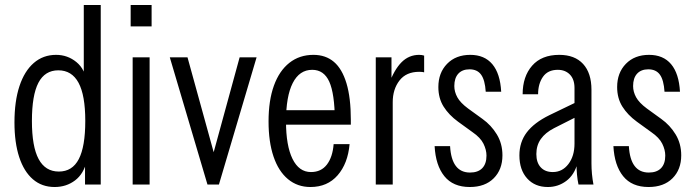

<svg xmlns="http://www.w3.org/2000/svg" viewBox="-20 -740 2778 770"><path d="M321 0V-103L328 -95Q316 -43 281 -16.5Q246 10 199 10Q148 10 112 -21Q76 -52 57 -110Q38 -168 38 -249Q38 -334 58 -394.5Q78 -455 115.5 -487.5Q153 -520 205 -520Q251 -520 286.5 -491Q322 -462 329 -406L316 -399V-720H384V0ZM216 -52Q270 -52 296 -102Q322 -152 322 -255Q322 -358 295 -408Q268 -458 214 -458Q160 -458 134 -408Q108 -358 108 -255Q108 -152 135 -102Q162 -52 216 -52Z M512 0V-510H580V0ZM504 -634V-720H588V-634Z M812 0 661 -510H732L852 -75H822L941 -510H1009L858 0Z M1225 10Q1173 10 1135 -21.5Q1097 -53 1077 -112Q1057 -171 1057 -253Q1057 -337 1078.5 -396.5Q1100 -456 1140.5 -488Q1181 -520 1237 -520Q1286 -520 1319 -492Q1352 -464 1369.5 -406Q1387 -348 1387 -259Q1387 -255 1387 -250Q1387 -245 1387 -240H1102V-298H1351L1323 -258Q1322 -365 1300.5 -412.5Q1279 -460 1232 -460Q1181 -460 1154 -407Q1127 -354 1127 -253Q1127 -156 1153 -103Q1179 -50 1227 -50Q1268 -50 1291 -80Q1314 -110 1318 -162H1382Q1375 -84 1334 -37Q1293 10 1225 10Z M1487 0V-510H1550V-404H1555V0ZM1555 -330 1539 -401Q1561 -461 1590.5 -490.5Q1620 -520 1661 -520Q1672 -520 1681 -517V-450Q1678 -451 1672.5 -451.5Q1667 -452 1661 -452Q1609 -452 1582 -417Q1555 -382 1555 -330Z M1864 10Q1797 10 1762 -33.5Q1727 -77 1723 -154H1785Q1788 -101 1808 -74.5Q1828 -48 1865 -48Q1897 -48 1914 -65.5Q1931 -83 1931 -116Q1931 -139 1919 -163.5Q1907 -188 1875 -210L1817 -252Q1780 -279 1759 -312.5Q1738 -346 1738 -391Q1738 -448 1773 -484Q1808 -520 1866 -520Q1923 -520 1954.5 -482.5Q1986 -445 1990 -372H1928Q1925 -419 1909.5 -440.5Q1894 -462 1863 -462Q1834 -462 1818 -444.5Q1802 -427 1802 -395Q1802 -372 1814 -350Q1826 -328 1857 -305L1915 -263Q1950 -238 1972.5 -201Q1995 -164 1995 -117Q1995 -60 1960 -25Q1925 10 1864 10Z M2300 0Q2296 -18 2294 -39.5Q2292 -61 2292 -85H2284V-387Q2284 -422 2265.5 -441Q2247 -460 2217 -460Q2177 -460 2157.5 -432Q2138 -404 2138 -362H2076Q2076 -433 2114 -476.5Q2152 -520 2223 -520Q2285 -520 2318.5 -483.5Q2352 -447 2352 -380V-85Q2352 -64 2354 -42.5Q2356 -21 2360 0ZM2177 10Q2125 10 2094 -24.5Q2063 -59 2063 -117Q2063 -170 2092.5 -209Q2122 -248 2183 -278L2297 -333V-274L2202 -226Q2167 -208 2149 -182.5Q2131 -157 2131 -122Q2131 -88 2148.5 -69Q2166 -50 2197 -50Q2235 -50 2259.5 -82Q2284 -114 2284 -164L2296 -85Q2283 -38 2250.5 -14Q2218 10 2177 10Z M2581 10Q2514 10 2479 -33.5Q2444 -77 2440 -154H2502Q2505 -101 2525 -74.5Q2545 -48 2582 -48Q2614 -48 2631 -65.5Q2648 -83 2648 -116Q2648 -139 2636 -163.5Q2624 -188 2592 -210L2534 -252Q2497 -279 2476 -312.5Q2455 -346 2455 -391Q2455 -448 2490 -484Q2525 -520 2583 -520Q2640 -520 2671.5 -482.5Q2703 -445 2707 -372H2645Q2642 -419 2626.5 -440.5Q2611 -462 2580 -462Q2551 -462 2535 -444.5Q2519 -427 2519 -395Q2519 -372 2531 -350Q2543 -328 2574 -305L2632 -263Q2667 -238 2689.5 -201Q2712 -164 2712 -117Q2712 -60 2677 -25Q2642 10 2581 10Z"/></svg>

Font: Instrument Sans Condensed
Style: Regular
Weight: 400
Width: 3
Designer: Rodrigo Fuenzalida
Foundry: fragTYPE
Version: Version 1.000;gftools[0.9.28]